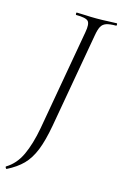

<svg xmlns="http://www.w3.org/2000/svg" viewBox="-151 -680 591 928"><g transform="rotate(15 145.0 -216.0)"><path d="M-19 193Q-21 194 -24 189Q-27 184 -25 182Q22 154 48 98Q74 42 89 -40L178 -544Q186 -587 174 -600Q162 -613 113 -613Q111 -613 111 -619Q111 -625 113 -625Q133 -625 158.5 -623.5Q184 -622 212 -622Q244 -622 269 -623.5Q294 -625 313 -625Q316 -625 316 -619Q316 -613 313 -613Q281 -613 264 -607Q247 -601 239 -586Q231 -571 226 -542L142 -67Q128 11 108.5 59.5Q89 108 59 138.5Q29 169 -19 193Z"/></g></svg>

Font: Cormorant Light
Style: Italic
Weight: 300
Italic angle: -10°
Designer: Christian Thalmann (Catharsis Fonts)
Foundry: Catharsis Fonts
Version: Version 4.000